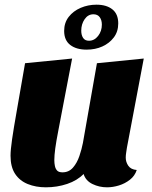

<svg xmlns="http://www.w3.org/2000/svg" viewBox="-20 -780 649 820"><path d="M176 20Q133 20 98.5 6Q64 -8 44.5 -37.5Q25 -67 25 -115Q25 -139 31.5 -184.5Q38 -230 52 -309Q66 -388 87 -510L288 -530Q267 -422 253 -347.5Q239 -273 229.5 -224.5Q220 -176 216 -146Q212 -116 212 -96Q212 -83 214.5 -71Q217 -59 224 -51.5Q231 -44 247 -44Q274 -44 291.5 -64Q309 -84 319 -113.5Q329 -143 334 -169L394 -510L594 -530L522 -149Q521 -141 519 -129Q517 -117 517 -107Q517 -88 528 -72Q539 -56 564 -54Q556 -29 535 -12.5Q514 4 488 12Q462 20 437 20Q404 20 375 6Q346 -8 337 -37Q310 -9 267 5.5Q224 20 176 20ZM350 -568Q306 -568 280 -588Q254 -608 254 -648Q254 -683 273.5 -708Q293 -733 324.5 -746.5Q356 -760 392 -760Q435 -760 460 -740Q485 -720 485 -680Q485 -645 466 -620Q447 -595 417 -581.5Q387 -568 350 -568ZM360 -606Q383 -606 399 -626.5Q415 -647 415 -675Q415 -694 406 -706.5Q397 -719 379 -719Q356 -719 341.5 -698Q327 -677 327 -649Q327 -630 335 -618Q343 -606 360 -606Z"/></svg>

Font: Sansita Swashed Light ExtraBold
Style: Regular
Weight: 800
Version: Version 1.003